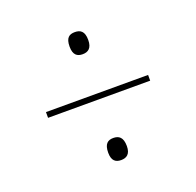

<svg xmlns="http://www.w3.org/2000/svg" viewBox="-88 -674 641 629"><g transform="rotate(-20 232.5 -359.0)"><path d="M233 -505C252 -505 266 -514 266 -543C266 -574 252 -582 233 -582C214 -582 201 -574 201 -543C201 -514 214 -505 233 -505ZM55 -348H411V-368H55ZM233 -136C252 -136 266 -145 266 -173C266 -204 252 -213 233 -213C214 -213 201 -204 201 -173C201 -145 214 -136 233 -136Z"/></g></svg>

Font: Noto Serif Display Condensed
Style: Regular
Weight: 400
Width: 3
Designer: Monotype Design Team
Foundry: Monotype Imaging Inc.
Version: Version 2.009